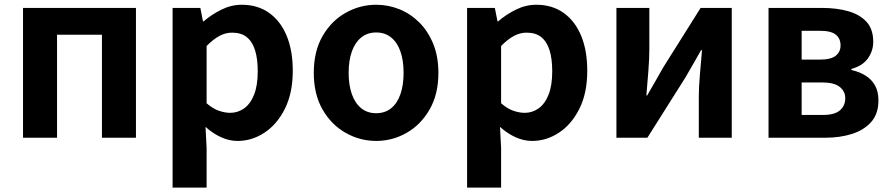

<svg xmlns="http://www.w3.org/2000/svg" viewBox="-20 -594 3848 828"><path d="M79.3 0V-559.8H566.3V0H419.6V-444.1H226V0Z M724.3 214.9V-559.8H844L855.4 -501.9H858.2Q893.3 -532.1 935.5 -552.8Q977.7 -573.5 1022.8 -573.5Q1091.7 -573.5 1141 -538.1Q1190.4 -502.6 1216.5 -439.1Q1242.6 -375.6 1242.6 -288.9Q1242.6 -192.9 1208.6 -125Q1174.5 -57.1 1120.3 -21.7Q1066.2 13.8 1004.7 13.8Q968.5 13.8 933.4 -2.2Q898.2 -18.1 866.3 -46.8L871 44.4V214.9ZM972.6 -107.4Q1006 -107.4 1033.1 -126.9Q1060.2 -146.4 1075.9 -186.2Q1091.5 -226.1 1091.5 -286.6Q1091.5 -340.3 1079.9 -377.5Q1068.2 -414.6 1044.1 -433.9Q1020.1 -453.2 980.8 -453.2Q952.5 -453.2 926.2 -439Q900 -424.9 871 -395.7V-148.7Q897.7 -125.3 924 -116.3Q950.2 -107.4 972.6 -107.4Z M1602.3 13.8Q1532.3 13.8 1470.6 -21.1Q1408.9 -55.9 1371 -121.7Q1333.2 -187.5 1333.2 -279.9Q1333.2 -372.8 1371 -438.4Q1408.9 -503.9 1470.6 -538.7Q1532.3 -573.5 1602.3 -573.5Q1654.7 -573.5 1703.1 -553.9Q1751.4 -534.2 1789 -496.4Q1826.6 -458.5 1848.6 -404.2Q1870.6 -349.8 1870.6 -279.9Q1870.6 -187.5 1832.6 -121.7Q1794.7 -55.9 1733.5 -21.1Q1672.3 13.8 1602.3 13.8ZM1602.3 -105.8Q1640.3 -105.8 1666.9 -127.3Q1693.5 -148.9 1707 -188.2Q1720.5 -227.4 1720.5 -279.9Q1720.5 -332.7 1707 -371.7Q1693.5 -410.7 1666.9 -432.3Q1640.3 -454 1602.3 -454Q1564.2 -454 1537.7 -432.3Q1511.1 -410.7 1497.3 -371.7Q1483.5 -332.7 1483.5 -279.9Q1483.5 -227.4 1497.3 -188.2Q1511.1 -148.9 1537.7 -127.3Q1564.2 -105.8 1602.3 -105.8Z M1994.3 214.9V-559.8H2114L2125.4 -501.9H2128.2Q2163.3 -532.1 2205.5 -552.8Q2247.7 -573.5 2292.8 -573.5Q2361.7 -573.5 2411 -538.1Q2460.4 -502.6 2486.5 -439.1Q2512.6 -375.6 2512.6 -288.9Q2512.6 -192.9 2478.6 -125Q2444.5 -57.1 2390.3 -21.7Q2336.2 13.8 2274.7 13.8Q2238.5 13.8 2203.4 -2.2Q2168.2 -18.1 2136.3 -46.8L2141 44.4V214.9ZM2242.6 -107.4Q2276 -107.4 2303.1 -126.9Q2330.2 -146.4 2345.9 -186.2Q2361.5 -226.1 2361.5 -286.6Q2361.5 -340.3 2349.9 -377.5Q2338.2 -414.6 2314.1 -433.9Q2290.1 -453.2 2250.8 -453.2Q2222.5 -453.2 2196.2 -439Q2170 -424.9 2141 -395.7V-148.7Q2167.7 -125.3 2194 -116.3Q2220.2 -107.4 2242.6 -107.4Z M2638.3 0V-559.8H2780.3V-383.2Q2780.3 -340.9 2776.1 -287.8Q2771.9 -234.6 2767.5 -182.4H2771Q2785.6 -208.2 2805.2 -241.8Q2824.7 -275.5 2838.4 -300.5L3001.4 -559.8H3135.7V0H2993.6V-176.4Q2993.6 -218.8 2998.3 -272Q3003 -325.2 3007.4 -377.4H3003.2Q2988.7 -352.4 2969.4 -317.9Q2950.2 -283.5 2935.5 -259.3L2771.8 0Z M3294.3 0V-559.8H3525.3Q3587.7 -559.8 3637.6 -545.8Q3687.5 -531.8 3716.7 -500.1Q3745.8 -468.5 3745.8 -413.4Q3745.8 -374.9 3723.1 -342.5Q3700.3 -310.2 3651.8 -296.8V-292Q3686.1 -284.5 3712.2 -268.3Q3738.4 -252.1 3753.3 -225.8Q3768.3 -199.4 3768.3 -160.9Q3768.3 -103.7 3737.3 -68.3Q3706.2 -33 3654.4 -16.5Q3602.6 0 3538.3 0ZM3437.1 -336.9H3514.1Q3562.9 -336.9 3583.9 -353.5Q3604.9 -370.1 3604.9 -398.1Q3604.9 -428.2 3584.2 -444.7Q3563.5 -461.2 3516.3 -461.2H3437.1ZM3437.1 -98.3H3528.9Q3579.5 -98.3 3602.4 -118.3Q3625.2 -138.2 3625.2 -170.5Q3625.2 -200.1 3601.3 -219.2Q3577.4 -238.4 3526.1 -238.4H3437.1Z"/></svg>

Font: Noto Sans HK Thin
Style: Regular
Weight: 100
Designer: Ryoko NISHIZUKA 西塚涼子 (kana, bopomofo & ideographs); Paul D. Hunt (Latin, Greek & Cyrillic); Sandoll Communications 산돌커뮤니
Foundry: Adobe
Version: Version 2.004-H2;hotconv 1.0.118;makeotfexe 2.5.65603